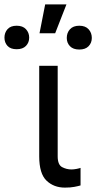

<svg xmlns="http://www.w3.org/2000/svg" viewBox="-104 -844 436 871"><path d="M73.9 -545.5H157.7V-134.9Q157.7 -96.6 177.7 -85.9Q197.8 -75.3 220.2 -75.3Q230.8 -75.3 243.4 -77.8Q256 -80.3 261.4 -82.4V-2.8Q250.7 0.4 233.3 3.7Q215.9 7.1 190.3 7.1Q140.3 7.1 107.1 -24.5Q73.9 -56.1 73.9 -134.9ZM75.3 -693.2 100.9 -823.9H197.4L146.3 -693.2ZM198.9 -671.9Q198.9 -695.3 213.4 -711.3Q228 -727.3 255.7 -727.3Q283.4 -727.3 297.9 -711.3Q312.5 -695.3 312.5 -671.9Q312.5 -649.5 297.9 -634.4Q283.4 -619.3 255.7 -619.3Q228 -619.3 213.4 -634.4Q198.9 -649.5 198.9 -671.9ZM-83.8 -673.3Q-83.8 -695.7 -70 -711.5Q-56.1 -727.3 -28.4 -727.3Q-0.7 -727.3 13.8 -711.5Q28.4 -695.7 28.4 -673.3Q28.4 -650.9 13.8 -635.8Q-0.7 -620.7 -28.4 -620.7Q-56.1 -620.7 -70 -635.8Q-83.8 -650.9 -83.8 -673.3Z"/></svg>

Font: Inter UI
Style: Regular
Weight: 400
Designer: Rasmus Andersson
Foundry: rsms
Version: 3.2;8d6f07862